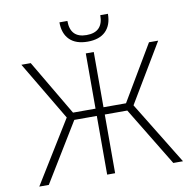

<svg xmlns="http://www.w3.org/2000/svg" viewBox="-94 -996 1109 1092"><g transform="rotate(-10 460.0 -450.0)"><path d="M613 -339H483V0H437V-339H307L100 0H45L267 -360L65 -700H119L307 -381H437V-700H483V-381H613L802 -700H855L653 -362L875 0H819ZM460 -764Q392 -764 356 -799.5Q320 -835 320 -900H366Q366 -802 460 -802Q556 -802 556 -900H600Q600 -835 564 -799.5Q528 -764 460 -764Z"/></g></svg>

Font: Retni Sans Light
Style: Regular
Weight: 300
Designer: Vitaly Kuzmin
Foundry: ParaType Ltd.
Version: Version 1.00;March 2, 2019;FontCreator 11.5.0.2425 64-bit; t